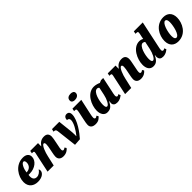

<svg xmlns="http://www.w3.org/2000/svg" viewBox="359 -2293 3821 3821"><g transform="rotate(-45 2270.0 -382.0)"><path d="M248 10C381 10 442 -59 442 -115C442 -133 437 -149 430 -157C405 -115 356 -73 299 -73C237 -73 207 -111 207 -180C207 -196 209 -210 211 -222H245C400 -222 515 -320 515 -430C515 -503 463 -546 373 -546C157 -546 38 -341 38 -190C38 -54 133 10 248 10ZM223 -285H217C229 -378 276 -481 324 -481C346 -481 359 -457 359 -421C359 -339 298 -285 223 -285Z M967 10C1046 10 1097 -28 1125 -65L1101 -101C1081 -86 1068 -78 1053 -78C1035 -78 1024 -92 1024 -119C1024 -146 1031 -176 1039 -214L1058 -311C1065 -348 1077 -399 1077 -435C1077 -494 1051 -546 968 -546C892 -546 843 -517 793 -447H790L791 -536H572L561 -478H584C612 -478 618 -469 618 -453C618 -435 612 -413 608 -396L524 0H697L745 -211C763 -298 816 -451 865 -451C888 -451 892 -423 892 -400C892 -366 882 -312 876 -286L860 -206C851 -161 846 -131 845 -102C843 -33 887 10 967 10Z M1237 -425 1288 9 1435 -1C1518 -93 1676 -302 1676 -458C1676 -519 1644 -545 1603 -545C1549 -545 1523 -505 1522 -452C1554 -452 1581 -438 1581 -395C1581 -314 1508 -190 1430 -95H1427C1428 -128 1429 -173 1422 -240L1390 -536H1185L1170 -478H1180C1213 -478 1232 -467 1237 -425Z M1918 -622C1975 -622 2030 -652 2030 -710C2030 -757 1988 -774 1944 -774C1889 -774 1836 -752 1836 -685C1836 -641 1873 -622 1918 -622ZM1873 10C1954 10 1991 -26 2022 -63L1998 -100C1981 -85 1972 -78 1955 -78C1936 -78 1925 -93 1925 -118C1925 -144 1929 -166 1938 -209L2009 -536H1760L1749 -478H1769C1800 -478 1808 -470 1808 -448C1808 -431 1804 -404 1797 -373L1768 -238C1751 -161 1745 -119 1745 -93C1745 -26 1791 10 1873 10Z M2203 10C2303 10 2335 -38 2380 -123H2386C2382 -102 2380 -85 2380 -72C2380 -16 2420 10 2478 10C2556 10 2596 -24 2629 -50L2608 -95C2593 -85 2586 -77 2571 -77C2554 -77 2541 -91 2541 -122C2541 -148 2555 -204 2560 -227L2625 -535H2562L2508 -512C2481 -527 2418 -546 2369 -546C2179 -546 2073 -321 2073 -165C2073 -66 2119 10 2203 10ZM2281 -78C2259 -78 2243 -97 2243 -162C2243 -269 2294 -473 2387 -473C2405 -473 2423 -465 2433 -449L2399 -288C2378 -185 2325 -78 2281 -78Z M3149 10C3228 10 3279 -28 3307 -65L3283 -101C3263 -86 3250 -78 3235 -78C3217 -78 3206 -92 3206 -119C3206 -146 3213 -176 3221 -214L3240 -311C3247 -348 3259 -399 3259 -435C3259 -494 3233 -546 3150 -546C3074 -546 3025 -517 2975 -447H2972L2973 -536H2754L2743 -478H2766C2794 -478 2800 -469 2800 -453C2800 -435 2794 -413 2790 -396L2706 0H2879L2927 -211C2945 -298 2998 -451 3047 -451C3070 -451 3074 -423 3074 -400C3074 -366 3064 -312 3058 -286L3042 -206C3033 -161 3028 -131 3027 -102C3025 -33 3069 10 3149 10Z M3499 10C3572 10 3621 -24 3670 -127H3676C3674 -119 3671 -104 3671 -91C3671 -15 3711 10 3768 10C3842 10 3884 -22 3919 -52L3898 -95C3892 -88 3876 -77 3861 -77C3843 -77 3830 -89 3830 -116C3830 -138 3839 -180 3847 -215L3963 -760H3712L3701 -702H3723C3759 -702 3765 -692 3765 -675C3765 -658 3761 -640 3757 -620L3749 -584C3746 -572 3739 -538 3737 -521C3714 -536 3682 -546 3648 -546C3469 -546 3363 -321 3363 -164C3363 -72 3401 10 3499 10ZM3571 -78C3549 -78 3533 -98 3533 -162C3533 -268 3586 -473 3673 -473C3689 -473 3711 -464 3723 -449L3689 -288C3667 -183 3615 -78 3571 -78Z M4201 10C4418 10 4516 -197 4516 -344C4516 -487 4430 -546 4325 -546C4110 -546 4007 -346 4007 -193C4007 -57 4086 10 4201 10ZM4224 -71C4194 -71 4176 -99 4176 -163C4176 -274 4231 -471 4302 -471C4331 -471 4349 -445 4349 -383C4349 -285 4303 -71 4224 -71Z"/></g></svg>

Font: Noto Serif Condensed Black
Style: Italic
Weight: 900
Width: 3
Italic angle: -12°
Designer: Monotype Design Team
Foundry: Monotype Imaging Inc.
Version: Version 2.013